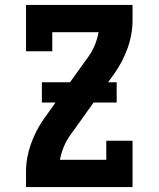

<svg xmlns="http://www.w3.org/2000/svg" viewBox="-20 -755 640 775"><path d="M85 0V-61Q85 -118 104.5 -173Q124 -228 157 -275L246 -400L336 -525Q352 -547 362.5 -572.5Q373 -598 378 -625H191V-548H85V-735H515V-674Q515 -617 495.5 -562Q476 -507 443 -460L264 -210Q248 -188 237.5 -162.5Q227 -137 222 -110H409V-187H515V0ZM451 -341H149V-423H451Z"/></svg>

Font: Iosevka Curly Slab XBdEx
Style: Regular
Weight: 800
Width: 7
Monospace: yes
Designer: Belleve Invis
Foundry: Belleve Invis
Version: Version 11.0.0; ttfautohint (v1.8.3)